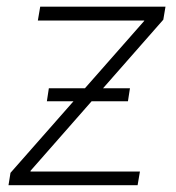

<svg xmlns="http://www.w3.org/2000/svg" viewBox="-20 -542 514 562"><path d="M4.9 0 10.7 -36.1 401.9 -480.5 402.3 -481.9H90.8L97.7 -522.5H464.4L458 -484.4L69.3 -42V-40H389.6L382.8 0ZM117.2 -245.6 123 -283.7H360.4L354.5 -245.6Z"/></svg>

Font: Inter 28pt ExtraLight
Style: Italic
Weight: 250
Italic angle: -9.3988°
Designer: Rasmus Andersson
Foundry: rsms
Version: Version 4.001;git-66647c0bb